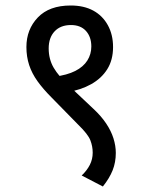

<svg xmlns="http://www.w3.org/2000/svg" viewBox="-20 -652 520 698"><path d="M177 -373Q224 -379 253.5 -394Q283 -409 297.5 -432Q312 -455 312 -483Q312 -518 292.5 -539.5Q273 -561 238 -561Q200 -561 178.5 -538Q157 -515 157 -476Q157 -437 175 -406Q193 -375 232 -339L320 -256Q348 -230 366 -203Q384 -176 392.5 -149Q401 -122 401 -96Q401 -62 389.5 -33Q378 -4 354 26L277 -14Q296 -32 306.5 -52.5Q317 -73 317 -97Q317 -120 308.5 -142Q300 -164 265 -198L168 -297Q137 -328 116.5 -356.5Q96 -385 86 -415.5Q76 -446 76 -481Q76 -545 117.5 -588.5Q159 -632 237 -632Q285 -632 319 -613.5Q353 -595 372 -560.5Q391 -526 391 -481Q391 -434 370 -400.5Q349 -367 311.5 -346Q274 -325 225 -317Z"/></svg>

Font: Noto Sans Devanagari SemiCondensed
Style: Regular
Weight: 400
Width: 4
Designer: Jelle Bosma - Monotype Design Team
Foundry: Monotype Imaging Inc.
Version: Version 2.006